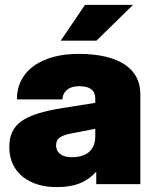

<svg xmlns="http://www.w3.org/2000/svg" viewBox="-20 -752 623 784"><path d="M373 0H553V-369C553 -469 469 -532 301 -532C153 -532 49 -466 49 -346H235C235 -370 253 -400 303 -400C363 -400 369 -370 369 -346V-332L236 -311C74 -285 18 -244 18 -151C18 -45 102 12 210 12C280 12 330 -4 373 -51ZM209 -158C209 -188 228 -199 276 -208L369 -226V-195C369 -133 326 -110 273 -110C233 -110 209 -128 209 -158ZM228 -586H374L523 -732H327Z"/></svg>

Font: Aspekta 900
Style: Regular
Weight: 900
Designer: Ivo Dolenc
Version: Version 2.000